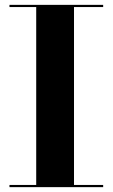

<svg xmlns="http://www.w3.org/2000/svg" viewBox="-20 -770 463 790"><path d="M19 -9H129V-741H19V-750H404.5V-741H284.5V-9H404.5V0H19Z"/></svg>

Font: Bodoni* 24pt
Style: Bold
Weight: 700
Version: Version 2.3